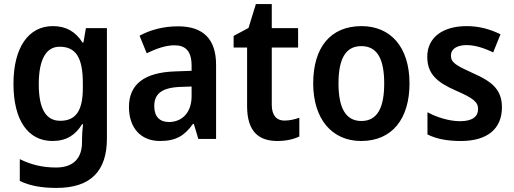

<svg xmlns="http://www.w3.org/2000/svg" viewBox="-20 -681 2518 941"><path d="M239 -553C120 -553 46 -449 46 -270C46 -91 118 10 237 10C305 10 350 -19 382 -72H387C384 -50 382 -18 382 1V16C382 98 336 140 255 140C188 140 132 126 77 99V206C128 230 184 240 257 240C426 240 504 156 504 -2V-543H401L389 -473H384C350 -526 304 -553 239 -553ZM272 -452C353 -452 386 -397 386 -273V-250C386 -140 353 -89 275 -89C205 -89 170 -148 170 -268C170 -388 205 -452 272 -452Z M853 -552C780 -552 715 -534 664 -506L699 -420C745 -442 791 -459 835 -459C889 -459 919 -431 919 -359V-334L837 -331C688 -326 612 -268 612 -157C612 -53 671 10 764 10C844 10 885 -17 926 -74H930L952 0H1039V-364C1039 -489 976 -552 853 -552ZM862 -255 919 -257V-209C919 -128 871 -83 808 -83C764 -83 736 -108 736 -161C736 -219 770 -251 862 -255Z M1374 -90C1335 -90 1312 -116 1312 -167V-448H1441V-543H1312V-661H1234L1198 -544L1125 -505V-448H1191V-161C1191 -34 1250 10 1340 10C1383 10 1420 1 1447 -12V-104C1425 -96 1399 -90 1374 -90Z M1987 -272C1987 -453 1892 -553 1752 -553C1599 -553 1515 -448 1515 -272C1515 -99 1606 10 1750 10C1903 10 1987 -100 1987 -272ZM1639 -272C1639 -390 1672 -455 1751 -455C1830 -455 1863 -390 1863 -272C1863 -154 1830 -88 1751 -88C1673 -88 1639 -154 1639 -272Z M2440 -155C2440 -243 2389 -282 2301 -321C2215 -360 2190 -374 2190 -409C2190 -440 2218 -460 2267 -460C2308 -460 2355 -445 2397 -424L2433 -513C2381 -538 2329 -553 2267 -553C2151 -553 2074 -498 2074 -403C2074 -317 2124 -277 2212 -238C2300 -200 2323 -181 2323 -147C2323 -109 2295 -87 2234 -87C2183 -87 2120 -106 2075 -131V-22C2120 0 2171 10 2239 10C2369 10 2440 -50 2440 -155Z"/></svg>

Font: Noto Sans Thai Looped SemiCondensed SemiBold
Style: Regular
Weight: 600
Width: 4
Designer: Sasikarn Vongin, Ben Mitchell
Foundry: The Fontpad Ltd
Version: Version 1.001